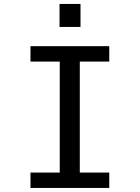

<svg xmlns="http://www.w3.org/2000/svg" viewBox="-20 -928 690 948"><path d="M130.5 0V-76H275V-624H130.5V-700H519.5V-624H374V-76H519.5V0ZM274 -908.5H377.5V-795H274Z"/></svg>

Font: Trispace Thin
Style: Regular
Weight: 400
Version: Version 1.210